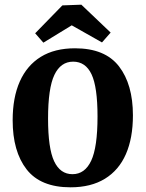

<svg xmlns="http://www.w3.org/2000/svg" viewBox="-20 -789 621 819"><path d="M281 10Q153 10 93.5 -66.5Q34 -143 34 -276Q34 -373 64.5 -441.5Q95 -510 154 -546.5Q213 -583 300 -583Q428 -583 487.5 -506Q547 -429 547 -297Q547 -200 517 -131.5Q487 -63 427.5 -26.5Q368 10 281 10ZM292 -526Q239 -526 212 -469.5Q185 -413 185 -283Q185 -156 211 -101Q237 -46 289 -46Q342 -46 369 -103.5Q396 -161 396 -292Q396 -418 370.5 -472Q345 -526 292 -526ZM130 -647 246 -766 327 -769 452 -650 415 -608 286 -681 165 -607Z"/></svg>

Font: Rasa
Style: Bold
Weight: 700
Designer: Anna Giedrys (Yrsa+Rasa design), David Brezina (Yrsa art-direction, Rasa art-direction, design)
Foundry: Rosetta Type Foundry
Version: Version 2.004